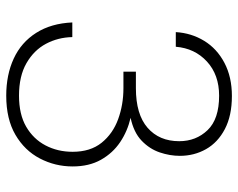

<svg xmlns="http://www.w3.org/2000/svg" viewBox="-94 -658 764 616"><g transform="rotate(90 288.0 -350.0)"><path d="M287 12Q220 12 168 -12Q116 -36 85.5 -84Q55 -132 52 -200H99Q100 -154 120.5 -115.5Q141 -77 182.5 -53Q224 -29 287 -29Q347 -29 386.5 -52Q426 -75 446.5 -114Q467 -153 467 -201Q467 -258 438 -294Q409 -330 362.5 -347Q316 -364 263 -364H210V-404H263Q347 -404 390 -441.5Q433 -479 433 -543Q433 -597 397.5 -634Q362 -671 287 -671Q220 -671 177.5 -632Q135 -593 130 -532H83Q86 -582 111 -623Q136 -664 181.5 -688Q227 -712 288 -712Q351 -712 394 -689.5Q437 -667 458.5 -629Q480 -591 480 -545Q480 -513 469 -480.5Q458 -448 431.5 -422.5Q405 -397 358 -387Q401 -377 436 -353.5Q471 -330 492.5 -292Q514 -254 514 -201Q514 -145 488.5 -96Q463 -47 412.5 -17.5Q362 12 287 12Z"/></g></svg>

Font: DM Sans 18pt ExtraLight
Style: Regular
Weight: 250
Designer: Colophon Foundry, Jonny Pinhorn
Foundry: Colophon Foundry
Version: Version 4.004;gftools[0.9.30]